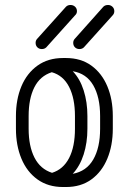

<svg xmlns="http://www.w3.org/2000/svg" viewBox="-20 -746 517 771"><path d="M44 -280Q44 -347 66 -399.5Q88 -452 130.5 -482.5Q173 -513 233 -513H245Q305 -513 347 -482.5Q389 -452 411 -399.5Q433 -347 433 -280V-229Q433 -162 411 -109Q389 -56 347 -25.5Q305 5 245 5H233Q173 5 130.5 -25.5Q88 -56 66 -109Q44 -162 44 -229ZM331 -229Q331 -173 316 -126Q301 -79 272 -48Q327 -58 354.5 -105.5Q382 -153 382 -229V-280Q382 -356 354.5 -403.5Q327 -451 272 -460Q301 -430 316 -383Q331 -336 331 -280ZM95 -280V-229Q95 -159 118.5 -113Q142 -67 189 -52Q234 -66 257.5 -111.5Q281 -157 281 -229V-280Q281 -351 257.5 -397Q234 -443 188 -456Q141 -441 118 -395.5Q95 -350 95 -280ZM245 -719Q252 -726 263 -726Q274 -726 281.5 -719Q289 -712 289 -701Q289 -691 281 -684L166 -556Q159 -549 148 -549Q137 -549 130 -556Q123 -563 123 -574Q123 -584 130 -591ZM395 -719Q402 -726 414 -726Q424 -726 431.5 -719Q439 -712 439 -701Q439 -691 432 -684L317 -556Q310 -549 299 -549Q288 -549 281 -556Q274 -563 274 -574Q274 -584 281 -591Z"/></svg>

Font: Libertine Sup
Style: Regular
Weight: 400
Designer: Bastien Sozeau
Foundry: NBR — Bastien Sozeau
Version: Version 2.003; ttfautohint (v1.8.4.7-5d5b);gftools[0.9.33]